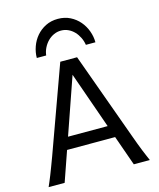

<svg xmlns="http://www.w3.org/2000/svg" viewBox="-138 -1063 957 1159"><g transform="rotate(-15 340.5 -483.5)"><path d="M334.5 -617.7 211.4 -263.7H459ZM19.5 0Q25.9 -14.6 32.7 -30.8Q39.6 -46.9 47.6 -67.1Q55.7 -87.4 65.4 -113.3Q75.2 -139.2 87.9 -173.3L283.2 -712.9H388.2L583.5 -173.3Q595.7 -139.2 605.5 -113.3Q615.2 -87.4 623.5 -67.1Q631.8 -46.9 638.7 -30.8Q645.5 -14.6 651.9 0H551.8L485.4 -188H185.1L119.6 0ZM459 -771.5Q455.1 -796.4 444.3 -818.4Q433.6 -840.3 417.5 -857.2Q401.4 -874 380.4 -883.8Q359.4 -893.6 335.4 -893.6Q311.5 -893.6 290.3 -883.8Q269 -874 252.4 -857.2Q235.8 -840.3 224.9 -818.4Q213.9 -796.4 210.9 -771.5H152.3Q152.3 -807.1 164.8 -842Q177.2 -877 200.9 -904.8Q224.6 -932.6 258.5 -949.7Q292.5 -966.8 335.4 -966.8Q377.9 -966.8 411.9 -949.7Q445.8 -932.6 469.5 -904.8Q493.2 -877 505.9 -842Q518.6 -807.1 518.6 -771.5Z"/></g></svg>

Font: Andika Compact
Style: Regular
Weight: 400
Designer: Victor Gaultney, Annie Olsen, Julie Remington, Don Collingsworth, Eric Hays, Becca Hirsbrunner
Foundry: SIL International
Version: Version 5.000 ; LnSpcTght